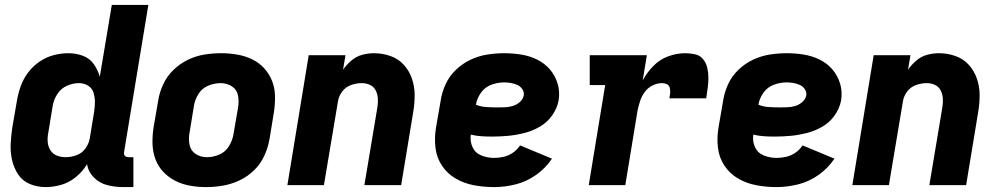

<svg xmlns="http://www.w3.org/2000/svg" viewBox="-20 -755 4072 783"><path d="M166 8Q198 8 230.5 -1.5Q263 -11 290 -33.5Q317 -56 335 -85Q340 -54 363 -31Q386 -8 417.5 0Q449 8 483 8H524V-114H503Q498 -114 493 -116.5Q488 -119 486.5 -124Q485 -129 486 -135L585 -735H436L387 -442Q379 -470 362.5 -493.5Q346 -517 318 -527.5Q290 -538 259 -538Q229 -538 198.5 -530Q168 -522 141 -503.5Q114 -485 94.5 -459Q75 -433 64.5 -403.5Q54 -374 49 -344L30 -234Q25 -200 23.5 -166.5Q22 -133 29.5 -101Q37 -69 54.5 -43Q72 -17 102 -4.5Q132 8 166 8ZM248 -114Q229 -114 212 -120.5Q195 -127 185.5 -142.5Q176 -158 174.5 -176.5Q173 -195 177 -214L195 -324Q199 -348 213.5 -371Q228 -394 252.5 -405Q277 -416 302 -416Q322 -416 338.5 -406Q355 -396 361 -378Q367 -360 367 -340Q367 -320 364 -300L346 -190Q342 -168 328 -149Q314 -130 292 -122Q270 -114 248 -114Z M821 8Q855 8 889.5 2Q924 -4 957 -19.5Q990 -35 1016.5 -61Q1043 -87 1058 -120Q1073 -153 1079 -187L1097 -297Q1102 -330 1101.5 -363Q1101 -396 1089.5 -425Q1078 -454 1057 -477Q1036 -500 1007.5 -513.5Q979 -527 947 -532.5Q915 -538 882 -538Q848 -538 813.5 -532.5Q779 -527 746 -511Q713 -495 686.5 -469Q660 -443 645 -410Q630 -377 625 -344L606 -234Q601 -200 602 -167.5Q603 -135 614 -105.5Q625 -76 646.5 -53.5Q668 -31 696 -17Q724 -3 756 2.5Q788 8 821 8ZM824 -114Q798 -114 778 -127Q758 -140 753 -164.5Q748 -189 753 -214L771 -324Q775 -349 789.5 -372Q804 -395 829 -405.5Q854 -416 880 -416Q905 -416 925.5 -403Q946 -390 950.5 -366Q955 -342 951 -317L932 -207Q928 -182 913.5 -158.5Q899 -135 874 -124.5Q849 -114 824 -114Z M1152 0H1301L1358 -340Q1361 -362 1375 -381Q1389 -400 1411 -408Q1433 -416 1455 -416Q1473 -416 1488.5 -409Q1504 -402 1512 -386.5Q1520 -371 1521 -353Q1522 -335 1519 -317L1466 0H1616L1665 -297Q1671 -332 1671 -367Q1671 -402 1660 -434Q1649 -466 1627 -490.5Q1605 -515 1572.5 -526.5Q1540 -538 1505 -538Q1481 -538 1457 -531.5Q1433 -525 1413.5 -508.5Q1394 -492 1379 -471L1389 -530H1239Z M1995 8Q2038 8 2082.5 -3Q2127 -14 2166 -41.5Q2205 -69 2231 -108L2101 -162Q2089 -144 2071.5 -132Q2054 -120 2034 -115.5Q2014 -111 1995 -111Q1968 -111 1943 -121Q1918 -131 1907 -155Q1896 -179 1900 -206Q1921 -201 1942.5 -199.5Q1964 -198 1986 -198Q2019 -198 2051.5 -201Q2084 -204 2116.5 -212Q2149 -220 2180 -237.5Q2211 -255 2231.5 -284Q2252 -313 2258 -345Q2264 -381 2254 -414Q2244 -447 2222.5 -472Q2201 -497 2170.5 -512Q2140 -527 2105.5 -532.5Q2071 -538 2036 -538Q2002 -538 1967 -532.5Q1932 -527 1899 -511.5Q1866 -496 1839 -470Q1812 -444 1797 -411Q1782 -378 1777 -344L1758 -234Q1751 -192 1756 -151.5Q1761 -111 1783 -78.5Q1805 -46 1839 -26.5Q1873 -7 1913 0.5Q1953 8 1995 8ZM2008 -317Q1985 -317 1962.5 -318.5Q1940 -320 1921 -328Q1925 -354 1941.5 -377Q1958 -400 1984 -409.5Q2010 -419 2036 -419Q2050 -419 2064 -416.5Q2078 -414 2090 -408.5Q2102 -403 2110 -391.5Q2118 -380 2116 -366Q2113 -350 2099.5 -338.5Q2086 -327 2070 -322.5Q2054 -318 2038.5 -317.5Q2023 -317 2008 -317Z M2381 0H2530L2580 -304Q2584 -324 2590.5 -343.5Q2597 -363 2609.5 -380Q2622 -397 2641 -406.5Q2660 -416 2680 -416Q2691 -416 2700 -411.5Q2709 -407 2711.5 -396.5Q2714 -386 2713 -375.5Q2712 -365 2710 -354H2860Q2863 -375 2866 -396Q2869 -417 2869 -437.5Q2869 -458 2864.5 -478Q2860 -498 2847.5 -513.5Q2835 -529 2815 -533.5Q2795 -538 2775 -538Q2740 -538 2705.5 -525.5Q2671 -513 2644.5 -486Q2618 -459 2601 -427L2618 -530H2385V-408H2448Z M3147 8Q3190 8 3234.5 -3Q3279 -14 3318 -41.5Q3357 -69 3383 -108L3253 -162Q3241 -144 3223.5 -132Q3206 -120 3186 -115.5Q3166 -111 3147 -111Q3120 -111 3095 -121Q3070 -131 3059 -155Q3048 -179 3052 -206Q3073 -201 3094.5 -199.5Q3116 -198 3138 -198Q3171 -198 3203.5 -201Q3236 -204 3268.5 -212Q3301 -220 3332 -237.5Q3363 -255 3383.5 -284Q3404 -313 3410 -345Q3416 -381 3406 -414Q3396 -447 3374.5 -472Q3353 -497 3322.5 -512Q3292 -527 3257.5 -532.5Q3223 -538 3188 -538Q3154 -538 3119 -532.5Q3084 -527 3051 -511.5Q3018 -496 2991 -470Q2964 -444 2949 -411Q2934 -378 2929 -344L2910 -234Q2903 -192 2908 -151.5Q2913 -111 2935 -78.5Q2957 -46 2991 -26.5Q3025 -7 3065 0.5Q3105 8 3147 8ZM3160 -317Q3137 -317 3114.5 -318.5Q3092 -320 3073 -328Q3077 -354 3093.5 -377Q3110 -400 3136 -409.5Q3162 -419 3188 -419Q3202 -419 3216 -416.5Q3230 -414 3242 -408.5Q3254 -403 3262 -391.5Q3270 -380 3268 -366Q3265 -350 3251.5 -338.5Q3238 -327 3222 -322.5Q3206 -318 3190.5 -317.5Q3175 -317 3160 -317Z M3456 0H3605L3662 -340Q3665 -362 3679 -381Q3693 -400 3715 -408Q3737 -416 3759 -416Q3777 -416 3792.5 -409Q3808 -402 3816 -386.5Q3824 -371 3825 -353Q3826 -335 3823 -317L3770 0H3920L3969 -297Q3975 -332 3975 -367Q3975 -402 3964 -434Q3953 -466 3931 -490.5Q3909 -515 3876.5 -526.5Q3844 -538 3809 -538Q3785 -538 3761 -531.5Q3737 -525 3717.5 -508.5Q3698 -492 3683 -471L3693 -530H3543Z"/></svg>

Font: Iosevka Sparkle Heavy
Style: Italic
Weight: 900
Italic angle: -9°
Designer: Belleve Invis
Foundry: Belleve Invis
Version: Version 4.5.0; ttfautohint (v1.8.3)